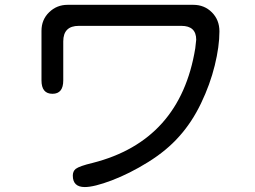

<svg xmlns="http://www.w3.org/2000/svg" viewBox="-20 -715 1040 784"><path d="M238.3 -545.9V-386.7Q238.3 -332 194.3 -332Q149.4 -332 149.4 -386.7V-588.9Q149.4 -634.8 180.7 -665Q211.9 -695.3 255.9 -695.3H769.5Q814.5 -695.3 845.2 -664.6Q876 -633.8 876 -586.9Q876 -525.4 856.9 -447.8Q837.9 -370.1 800.8 -293Q763.7 -215.8 711.9 -158.2Q661.1 -100.6 585 -53.2Q508.8 -5.9 436.5 21.5Q364.3 48.8 326.2 48.8Q277.3 48.8 277.3 2Q277.3 -15.6 289.1 -25.4Q304.7 -37.1 358.4 -49.8Q715.8 -140.6 777.3 -517.6L781.2 -552.7Q781.2 -609.4 720.7 -609.4H301.8Q238.3 -609.4 238.3 -545.9Z"/></svg>

Font: FakePearl
Style: Regular
Weight: 400
Version: Version 1.2